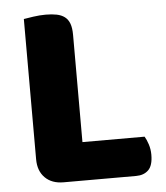

<svg xmlns="http://www.w3.org/2000/svg" viewBox="-48 -659 608 705"><g transform="rotate(-5 256.5 -306.5)"><path d="M158 3Q115 3 90 -22Q65 -47 65 -90V-607Q76 -609 100 -612.5Q124 -616 146 -616Q169 -616 186.5 -612.5Q204 -609 216 -600Q228 -591 234 -575Q240 -559 240 -533V-138H469Q476 -127 482 -108.5Q488 -90 488 -70Q488 -30 471 -13.5Q454 3 426 3Z"/></g></svg>

Font: Baloo Tamma
Style: Regular
Weight: 400
Designer: Divya Kowshik and Ek Type
Foundry: Ek Type
Version: Version 1.007;PS 1.000;hotconv 1.0.88;makeotf.lib2.5.647800